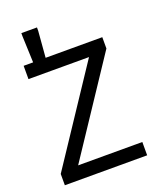

<svg xmlns="http://www.w3.org/2000/svg" viewBox="-161 -989 894 1085"><g transform="rotate(-20 286.0 -446.0)"><path d="M533 0H38V-68L414 -634H50V-714H523V-646L147 -80H533ZM109 -662 101 -872V-892H195V-872L178 -662Z"/></g></svg>

Font: Noto Sans Tifinagh
Style: Regular
Weight: 400
Designer: JamraPatel
Foundry: JamraPatel LLC
Version: Version 2.004; ttfautohint (v1.8.4.7-5d5b)